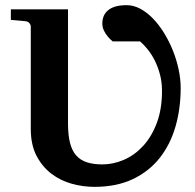

<svg xmlns="http://www.w3.org/2000/svg" viewBox="-20 -707 755 743"><path d="M679.2 -366.2Q679.2 -287.1 659.2 -217.5Q639.2 -147.9 598.1 -95.9Q557.1 -43.9 494.1 -13.9Q431.2 16.1 345.2 16.1Q301.8 16.1 258.1 4.2Q214.4 -7.8 179 -34.7Q143.6 -61.5 121.3 -104.2Q99.1 -147 99.1 -208V-604Q99.1 -610.8 93.8 -617.4Q88.4 -624 78.1 -625L22 -629.9V-670.9H243.2V-229Q243.2 -184.1 251 -153.8Q258.8 -123.5 275.1 -105.2Q291.5 -86.9 316.4 -78.9Q341.3 -70.8 376 -70.8Q418.9 -70.8 460.2 -88.9Q501.5 -106.9 534.2 -142.6Q566.9 -178.2 586.9 -231.4Q606.9 -284.7 606.9 -355Q606.9 -390.1 598.6 -420.4Q590.3 -450.7 577.9 -474.9Q565.4 -499 550.5 -517.1Q535.6 -535.2 522 -546.9H416Q404.8 -555.7 396 -566.9Q388.2 -576.2 382.1 -588.9Q376 -601.6 376 -616.2Q376 -649.9 399.7 -668.5Q423.3 -687 470.2 -687Q497.1 -687 522.9 -673.1Q548.8 -659.2 572 -635.3Q595.2 -611.3 614.7 -579.6Q634.3 -547.9 648.7 -512.2Q663.1 -476.6 671.1 -439Q679.2 -401.4 679.2 -366.2Z"/></svg>

Font: Charis SIL Am
Style: Bold
Weight: 700
Foundry: SIL International
Version: Version 5.000